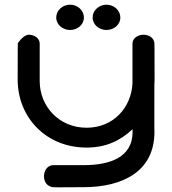

<svg xmlns="http://www.w3.org/2000/svg" viewBox="-20 -740 741 826"><path d="M645 -396.5C645 -541.5 644.4 -553 644.3 -554C642.8 -575.6 622.6 -590.6 597.3 -590.6C573.1 -590.6 549.9 -575.4 549.9 -552.6V-380.6C544.4 -277.7 468.7 -190.5 352.6 -190.5C232.7 -190.5 150.8 -284 150.8 -390.6C150.8 -502.1 150.8 -552.6 150.8 -552.6C150.8 -575.4 128 -590.6 103.8 -590.6C80.7 -590.6 56.8 -554.5 56.8 -554.5C56.6 -552.8 56 -542.9 56 -397.4C56 -236.7 176.5 -105.1 352.6 -105.1C436.9 -105.1 498.2 -135.4 550.3 -184.2L550.3 -172C550.3 -65.4 456.7 -29.5 339.5 -29.5C221.1 -29.5 208.9 -29.5 208.9 -29.5C185 -29.5 169.2 -6.7 169.2 17.6C169.2 38.3 178.4 56.8 199 63.2C207.7 67.6 226.8 65.3 339.5 65.3C508.5 65.3 644.9 -3.2 644.4 -173.1C644.4 -174 644 -187.4 644 -187.4C644.2 -189.7 644.1 -217.8 644.1 -373.5C644.7 -381.2 645 -388.6 645 -396.5ZM281.5 -719.8C249.6 -719.8 221.9 -695.7 221.9 -664.8C221.9 -633.5 250 -611 281.5 -611C313 -611 341 -633.5 341 -664.8C341 -695.7 313.4 -719.8 281.5 -719.8ZM438.1 -719.8C406.2 -719.8 378.5 -695.7 378.5 -664.8C378.5 -633.5 406.6 -611 438.1 -611C469.6 -611 497.7 -633.5 497.7 -664.8C497.7 -695.7 470 -719.8 438.1 -719.8Z"/></svg>

Font: Hi.
Style: Black
Weight: 400
Designer: Mew Too, Robert Jablonski
Foundry: Cannot Into Space Fonts
Version: Version 1.996